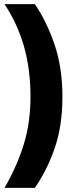

<svg xmlns="http://www.w3.org/2000/svg" viewBox="-20 -754 366 932"><path d="M283 -284Q283 -144 246 -36Q209 72 149 158H2Q63 52 95.5 -53.5Q128 -159 128 -285Q128 -416 97 -526.5Q66 -637 2 -734H149Q206 -651 244.5 -538.5Q283 -426 283 -284Z"/></svg>

Font: Noto Sans Gujarati UI ExtraCondensed Black
Style: Regular
Weight: 900
Width: 2
Designer: Jelle Bosma - Monotype Design Team, Universal Thirst
Foundry: Monotype Imaging Inc.
Version: Version 2.106; ttfautohint (v1.8.4.7-5d5b)